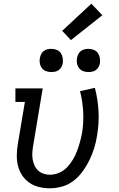

<svg xmlns="http://www.w3.org/2000/svg" viewBox="-20 -1006 640 1034"><path d="M248 8Q218 8 189.5 1Q161 -6 138 -22Q115 -38 99.5 -61.5Q84 -85 77 -112.5Q70 -140 70.5 -170Q71 -200 76 -230L114 -457H63V-530H210L158 -218Q155 -200 154 -182Q153 -164 156 -147Q159 -130 166 -114.5Q173 -99 185.5 -87.5Q198 -76 214.5 -70.5Q231 -65 249 -65Q274 -65 298.5 -75.5Q323 -86 341 -105Q359 -124 372.5 -146.5Q386 -169 395 -193Q404 -217 410.5 -241Q417 -265 422 -290Q431 -347 428 -403.5Q425 -460 411 -515L491 -533Q507 -471 510.5 -407.5Q514 -344 503 -278Q498 -244 488 -211Q478 -178 463 -146.5Q448 -115 427 -85.5Q406 -56 377.5 -33.5Q349 -11 315 -1.5Q281 8 248 8ZM456 -618Q441 -618 427.5 -623Q414 -628 405.5 -639.5Q397 -651 394.5 -665.5Q392 -680 395 -695Q397 -705 402 -715Q407 -725 416 -731.5Q425 -738 435.5 -740.5Q446 -743 456 -743Q471 -743 485 -737.5Q499 -732 507 -720.5Q515 -709 517.5 -694.5Q520 -680 518 -665Q516 -655 510.5 -645Q505 -635 496 -628.5Q487 -622 476.5 -620Q466 -618 456 -618ZM256 -618Q241 -618 227.5 -623Q214 -628 205.5 -639.5Q197 -651 194.5 -665.5Q192 -680 195 -695Q197 -705 202 -715Q207 -725 216 -731.5Q225 -738 235.5 -740.5Q246 -743 256 -743Q271 -743 285 -737.5Q299 -732 307 -720.5Q315 -709 317.5 -694.5Q320 -680 318 -665Q316 -655 310.5 -645Q305 -635 296 -628.5Q287 -622 276.5 -620Q266 -618 256 -618ZM362 -790 315 -840 472 -986 531 -924Z"/></svg>

Font: Iosevka Curly Slab Extended
Style: Italic
Weight: 400
Width: 7
Italic angle: -9°
Monospace: yes
Designer: Belleve Invis
Foundry: Belleve Invis
Version: Version 11.1.0; ttfautohint (v1.8.3)